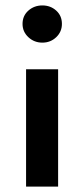

<svg xmlns="http://www.w3.org/2000/svg" viewBox="-20 -709 294 707"><path d="M63 -621Q63 -592 84.5 -572Q106 -552 136 -552Q166 -552 187 -572Q208 -592 208 -621Q208 -651 187 -670Q166 -689 136 -689Q106 -689 84.5 -670Q63 -651 63 -621ZM76 -454V-22H194V-454Z"/></svg>

Font: SpinnyJost
Style: Regular
Weight: 600
Version: Version 3.710